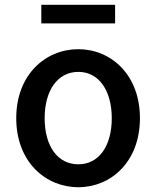

<svg xmlns="http://www.w3.org/2000/svg" viewBox="-20 -770 655 804"><path d="M308 14C444 14 566 -92 566 -275C566 -458 444 -564 308 -564C171 -564 48 -458 48 -275C48 -92 171 14 308 14ZM308 -82C221 -82 167 -158 167 -275C167 -391 221 -469 308 -469C394 -469 448 -391 448 -275C448 -158 394 -82 308 -82ZM153 -672H462V-750H153Z"/></svg>

Font: Noto Sans JP Medium
Style: Regular
Weight: 500
Designer: Ryoko NISHIZUKA 西塚涼子 (kana, bopomofo & ideographs); Paul D. Hunt (Latin, Greek & Cyrillic); Sandoll Communications 산돌커뮤니
Foundry: Adobe
Version: Version 2.004;hotconv 1.0.118;makeotfexe 2.5.65603